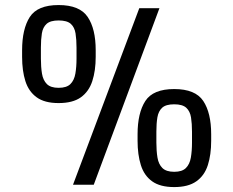

<svg xmlns="http://www.w3.org/2000/svg" viewBox="-20 -739 933 768"><path d="M214.4 -326.7Q158.2 -326.7 126.5 -349.9Q94.7 -373 81.5 -414.6Q68.4 -456.1 68.4 -511.7V-537.6Q68.4 -623 99.1 -670.9Q129.9 -718.8 214.4 -718.8Q298.8 -718.8 330.8 -671.1Q362.8 -623.5 362.8 -538.1V-511.7Q362.8 -456.1 349.1 -414.3Q335.4 -372.6 303.2 -349.6Q271 -326.7 214.4 -326.7ZM214.4 -387.7Q246.6 -387.7 261.7 -402.8Q276.9 -418 281.5 -444.6Q286.1 -471.2 286.1 -504.4V-547.9Q286.1 -580.6 282.2 -605.2Q278.3 -629.9 263.2 -643.6Q248 -657.2 214.4 -657.2Q181.6 -657.2 166.5 -643.6Q151.4 -629.9 147.5 -605.5Q143.6 -581.1 143.6 -548.8V-504.4Q143.6 -471.2 147.9 -444.6Q152.3 -418 167.5 -402.8Q182.6 -387.7 214.4 -387.7ZM272 0 537.1 -706.1H617.7L355 0ZM676.8 9.3Q620.6 9.3 588.6 -13.7Q556.6 -36.6 543.5 -78.4Q530.3 -120.1 530.3 -175.8V-201.7Q530.3 -287.1 561.3 -335Q592.3 -382.8 676.8 -382.8Q761.2 -382.8 793 -335.2Q824.7 -287.6 824.7 -202.1V-175.8Q824.7 -120.1 811.3 -78.4Q797.9 -36.6 765.4 -13.7Q732.9 9.3 676.8 9.3ZM676.8 -51.8Q708.5 -51.8 723.6 -66.9Q738.8 -82 743.4 -108.6Q748 -135.3 748 -168.5V-211.9Q748 -244.6 744.1 -269.3Q740.2 -293.9 725.1 -307.9Q710 -321.8 676.8 -321.8Q643.6 -321.8 628.7 -308.1Q613.8 -294.4 609.6 -269.8Q605.5 -245.1 605.5 -212.9V-168.5Q605.5 -135.3 609.9 -108.6Q614.3 -82 629.6 -66.9Q645 -51.8 676.8 -51.8Z"/></svg>

Font: Monda SemiBold
Style: Regular
Weight: 600
Designer: Vernon Adams
Foundry: Vernon Adams
Version: Version 2.200